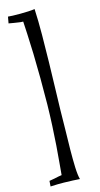

<svg xmlns="http://www.w3.org/2000/svg" viewBox="-145 -816 480 922"><g transform="rotate(-15 95.0 -354.5)"><path d="M130.9 67.4Q117.2 66.4 96.7 65.4Q79.1 64.5 51.3 64Q23.4 63.5 -14.6 65.4L-12.7 38.1Q1 36.1 12.7 33.7Q24.4 31.2 33.2 29.3Q43 27.3 50.8 26.4Q52.7 2 56.2 -35.2Q59.6 -72.3 63 -117.7Q66.4 -163.1 68.8 -214.4Q71.3 -265.6 72.3 -318.4Q73.2 -384.8 72.8 -450.2Q72.3 -515.6 70.8 -571.3Q69.3 -627 66.9 -669.9Q64.5 -712.9 63.5 -733.4Q51.8 -733.4 41 -735.4Q30.3 -737.3 18.6 -738.8Q6.8 -740.2 -6.8 -743.2L-1 -775.4Q5.9 -774.4 22.5 -773.9Q39.1 -773.4 59.6 -773.4Q80.1 -773.4 99.6 -774.4Q119.1 -775.4 131.8 -777.3Q134.8 -717.8 134.3 -648.9Q133.8 -580.1 132.3 -512.2Q130.9 -444.3 128.9 -382.8Q127 -321.3 126 -277.3Q126 -232.4 124.5 -181.2Q123 -129.9 122.6 -81.5Q122.1 -33.2 123.5 6.8Q125 46.9 130.9 67.4Z"/></g></svg>

Font: Mystery Quest
Style: Regular
Weight: 400
Designer: Squid
Foundry: Font Diner, Inc DBA Sideshow
Version: Version 1.000